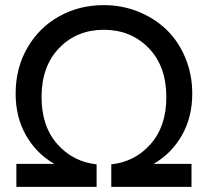

<svg xmlns="http://www.w3.org/2000/svg" viewBox="-20 -729 811 749"><path d="M43.9 0V-89.8H191.9Q122.6 -129.4 81.8 -200.4Q41 -271.5 41 -363.8Q41 -463.4 86.9 -542.7Q132.8 -622.1 211.2 -665.5Q289.6 -709 384.8 -709Q456.5 -709 520 -683.3Q583.5 -657.7 629.9 -612.8Q676.3 -567.9 703.1 -503.2Q730 -438.5 730 -363.8Q730 -271.5 689.2 -200.4Q648.4 -129.4 579.1 -89.8H727.1V0H414.1V-87.9Q506.3 -97.7 567.6 -167Q628.9 -236.3 628.9 -350.1Q628.9 -470.7 559.8 -541.7Q490.7 -612.8 384.8 -612.8Q279.8 -612.8 210.9 -541.7Q142.1 -470.7 142.1 -350.1Q142.1 -236.3 203.4 -167Q264.6 -97.7 356.9 -87.9V0Z"/></svg>

Font: TASA Explorer Medium
Style: Regular
Weight: 500
Designer: Weizhong Zhang
Foundry: Local Remote
Version: Version 1.000;Glyphs 3.1.2 (3151)